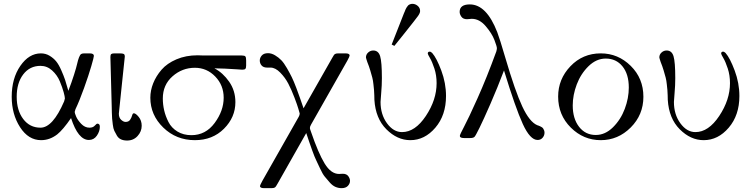

<svg xmlns="http://www.w3.org/2000/svg" viewBox="-20 -719 3914 1000"><path d="M41 -215Q41 -311 86 -376Q131 -441 193 -441Q218 -441 238.5 -428.5Q259 -416 272.5 -399.5Q286 -383 299 -353.5Q312 -324 319 -303Q326 -282 336 -246Q353 -290 365.5 -329.5Q378 -369 382 -387.5Q386 -406 391.5 -420Q397 -434 402.5 -437.5Q408 -441 419 -441H447Q469 -441 469 -428Q469 -421 455.5 -374.5Q442 -328 418 -261Q394 -194 373 -150Q369 -138 369 -136Q369 -130 376.5 -112Q384 -94 403 -74Q422 -54 446 -54Q464 -54 473.5 -64.5Q483 -75 487 -75Q500 -75 500 -59Q500 -35 484.5 -12.5Q469 10 443 10Q387 10 350 -104Q308 -43 278 -19Q239 11 194 11Q128 11 84.5 -56.5Q41 -124 41 -215ZM67 -215Q67 -144 101 -99Q135 -54 191 -54Q255 -54 314 -191Q318 -203 318 -206Q318 -215 311.5 -239Q305 -263 291.5 -295.5Q278 -328 251.5 -352Q225 -376 191 -376Q135 -376 101 -331.5Q67 -287 67 -215Z M555 -422Q555 -434 559.5 -437.5Q564 -441 576 -441H603Q619 -441 624.5 -438Q630 -435 630 -424Q630 -419 614.5 -276.5Q599 -134 599 -127Q599 -106 611 -95Q623 -84 634 -84Q650 -84 657.5 -95Q665 -106 668 -117.5Q671 -129 677 -129Q687 -129 702.5 -110Q718 -91 718 -64Q718 -34 696.5 -10.5Q675 13 642 13Q624 13 610.5 7Q597 1 589 -12.5Q581 -26 575.5 -37.5Q570 -49 567.5 -70Q565 -91 564 -101Q563 -111 562.5 -133.5Q562 -156 562 -159Z M763 -210Q763 -248 778 -285.5Q793 -323 821.5 -356Q850 -389 899 -410Q948 -431 1009 -431Q1014 -431 1024 -430.5Q1034 -430 1040 -430H1239Q1254 -430 1258 -425Q1262 -420 1262 -404V-378Q1262 -365 1258 -360.5Q1254 -356 1242 -356Q1240 -356 1213 -358Q1186 -360 1152.5 -361.5Q1119 -363 1102 -363H1097Q1141 -340 1173.5 -293.5Q1206 -247 1206 -187Q1206 -108 1146.5 -48.5Q1087 11 995 11Q898 11 830.5 -54.5Q763 -120 763 -210ZM828 -206Q828 -175 835 -144.5Q842 -114 857.5 -83.5Q873 -53 904 -34Q935 -15 977 -15Q1051 -15 1098 -78.5Q1145 -142 1145 -210Q1145 -275 1101 -320.5Q1057 -366 995 -366Q929 -366 878.5 -321.5Q828 -277 828 -206Z M1333 -404Q1333 -418 1343.5 -430Q1354 -442 1376 -442Q1394 -442 1412.5 -431Q1431 -420 1445 -405.5Q1459 -391 1474.5 -364Q1490 -337 1500 -316.5Q1510 -296 1523.5 -260.5Q1537 -225 1543 -207Q1549 -189 1561 -155L1710 -417Q1719 -434 1724.5 -437.5Q1730 -441 1742 -441H1779Q1801 -441 1801 -430Q1801 -425 1789 -403L1600 -70Q1594 -60 1594 -52Q1594 -48 1600 -32Q1638 79 1671 133Q1704 187 1746 187Q1749 187 1755.5 186.5Q1762 186 1765 186Q1785 186 1794 198.5Q1803 211 1803 223Q1803 237 1792 249Q1781 261 1759 261Q1743 261 1727.5 254.5Q1712 248 1697.5 231.5Q1683 215 1671.5 201Q1660 187 1647 158.5Q1634 130 1626.5 115Q1619 100 1606.5 65.5Q1594 31 1590.5 20Q1587 9 1575 -26L1426 237Q1417 254 1411.5 257.5Q1406 261 1393 261H1356Q1334 261 1334 250Q1334 246 1347 222L1536 -111Q1541 -120 1541 -128Q1538 -138 1533.5 -154Q1529 -170 1513.5 -211Q1498 -252 1481.5 -283.5Q1465 -315 1439.5 -341Q1414 -367 1389 -367H1371Q1352 -367 1342.5 -378Q1333 -389 1333 -404Z M1886 -420Q1886 -435 1897.5 -445.5Q1909 -456 1924 -456Q1951 -456 1960 -426Q1969 -396 1969 -312Q1969 -274 1965.5 -235.5Q1962 -197 1962 -188Q1962 -123 1995.5 -77Q2029 -31 2074 -31Q2142 -31 2198 -115Q2254 -199 2254 -286Q2254 -327 2242.5 -362Q2231 -397 2219.5 -416.5Q2208 -436 2208 -440Q2208 -450 2218 -450Q2224 -450 2231 -443Q2254 -417 2278.5 -351.5Q2303 -286 2303 -219Q2303 -119 2247.5 -54Q2192 11 2117 11Q2049 11 1992.5 -45.5Q1936 -102 1930 -199Q1930 -202 1929.5 -222Q1929 -242 1928 -250.5Q1927 -259 1925 -279.5Q1923 -300 1919 -315Q1915 -330 1908.5 -352Q1902 -374 1893 -396Q1886 -417 1886 -420ZM2020 -487 2084 -650Q2085 -651 2088 -659Q2091 -667 2092.5 -670.5Q2094 -674 2098 -680.5Q2102 -687 2105.5 -690.5Q2109 -694 2115 -696.5Q2121 -699 2128 -699Q2143 -699 2155.5 -688.5Q2168 -678 2168 -662V-661Q2168 -651 2157 -635.5Q2146 -620 2087 -546Q2055 -506 2034 -480Z M2374 -657Q2374 -696 2427 -696Q2514 -696 2570 -551Q2583 -517 2612 -418Q2663 -244 2700.5 -164Q2738 -84 2778 -67Q2779 -67 2784 -65Q2789 -63 2792.5 -61.5Q2796 -60 2801 -57Q2806 -54 2808.5 -50.5Q2811 -47 2813.5 -41Q2816 -35 2816 -28Q2816 -13 2806 -1.5Q2796 10 2780 10Q2741 10 2703 -73Q2665 -156 2605 -352Q2571 -262 2534.5 -178.5Q2498 -95 2477.5 -53.5Q2457 -12 2452 -7Q2446 0 2429 0H2397Q2375 0 2375 -11Q2375 -18 2397 -59Q2419 -100 2467 -207Q2515 -314 2565 -451Q2568 -462 2568 -468Q2568 -477 2555 -511Q2542 -545 2509.5 -583Q2477 -621 2437 -621Q2434 -621 2425.5 -620Q2417 -619 2412 -619Q2392 -619 2383 -632Q2374 -645 2374 -657Z M2887 -216Q2887 -307 2951 -374Q3015 -441 3109 -441Q3199 -441 3265 -376Q3331 -311 3331 -215Q3331 -121 3265 -55Q3199 11 3109 11Q3019 11 2953 -54.5Q2887 -120 2887 -216ZM2963 -170Q2963 -101 2996 -58.5Q3029 -16 3083 -16Q3132 -16 3172.5 -56Q3213 -96 3234 -152Q3255 -208 3255 -263Q3255 -333 3222 -373.5Q3189 -414 3135 -414Q3086 -414 3045.5 -374.5Q3005 -335 2984 -279.5Q2963 -224 2963 -170Z M3414 -420Q3414 -435 3425.5 -445.5Q3437 -456 3452 -456Q3479 -456 3488 -426Q3497 -396 3497 -312Q3497 -274 3493.5 -235.5Q3490 -197 3490 -188Q3490 -123 3523.5 -77Q3557 -31 3602 -31Q3670 -31 3726 -115Q3782 -199 3782 -286Q3782 -327 3770.5 -362Q3759 -397 3747.5 -416.5Q3736 -436 3736 -440Q3736 -450 3746 -450Q3752 -450 3759 -443Q3782 -417 3806.5 -351.5Q3831 -286 3831 -219Q3831 -119 3775.5 -54Q3720 11 3645 11Q3577 11 3520.5 -45.5Q3464 -102 3458 -199Q3458 -202 3457.5 -222Q3457 -242 3456 -250.5Q3455 -259 3453 -279.5Q3451 -300 3447 -315Q3443 -330 3436.5 -352Q3430 -374 3421 -396Q3414 -417 3414 -420Z"/></svg>

Font: CMU Serif
Style: Roman
Weight: 500
Version: Version 0.7.0